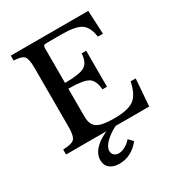

<svg xmlns="http://www.w3.org/2000/svg" viewBox="-214 -852 1122 1210"><g transform="rotate(-30 347.0 -247.5)"><path d="M257 -646V-394Q365 -394 401 -416Q437 -438 441 -503H474V-241H441Q436 -308 400.5 -330Q365 -352 257 -352V-151Q257 -90 291 -67.5Q325 -45 414 -45Q515 -45 558.5 -76.5Q602 -108 620 -196H657L642 0H37V-36Q101 -38 119.5 -57.5Q138 -77 138 -142V-572Q138 -637 121.5 -656.5Q105 -676 47 -678V-714H611L619 -543H582Q572 -617 532 -643.5Q492 -670 394 -670H282Q267 -670 262 -665Q257 -660 257 -646ZM421 110 451 141Q389 219 301 219Q257 219 231.5 198Q206 177 206 139Q206 95 244 56.5Q282 18 351 -8H404V-3Q353 21 318.5 54.5Q284 88 284 116Q284 137 297 148.5Q310 160 331 160Q351 160 376 147Q401 134 421 110Z"/></g></svg>

Font: Kolar Light
Style: Regular
Weight: 300
Designer: Ramakrishna Saiteja (Kannada); Shiva Nallaperumal (Latin)
Foundry: Indian Type Foundry
Version: Version 1.001;PS 1.0;hotconv 1.0.88;makeotf.lib2.5.647800